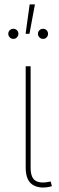

<svg xmlns="http://www.w3.org/2000/svg" viewBox="-20 -847 270 872"><path d="M207 1Q158.2 11.7 127.4 -8.5Q96.7 -28.8 96.7 -85.4V-545.9H119.1V-85.4Q119.1 -37.6 143.3 -25.1Q167.5 -12.7 206.1 -22Q209 -22.9 208 -22.7Q207 -22.5 210 -22.9L215.8 -1.5Q213.9 -1 211.7 -0.5Q209.5 0 207 1ZM175.3 -670.4Q166 -670.4 159.2 -677.2Q152.3 -684.1 152.3 -693.4Q152.3 -703.1 159.2 -709.7Q166 -716.3 175.3 -716.3Q185.1 -716.3 191.7 -709.7Q198.2 -703.1 198.2 -693.4Q198.2 -684.1 191.7 -677.2Q185.1 -670.4 175.3 -670.4ZM40.5 -670.4Q31.2 -670.4 24.4 -677.2Q17.6 -684.1 17.6 -693.4Q17.6 -703.1 24.4 -709.7Q31.2 -716.3 40.5 -716.3Q50.3 -716.3 56.9 -709.7Q63.5 -703.1 63.5 -693.4Q63.5 -684.1 56.9 -677.2Q50.3 -670.4 40.5 -670.4ZM96.2 -693.4 114.7 -827.1H138.7L113.8 -693.4Z"/></svg>

Font: Inter Thin
Style: Regular
Weight: 250
Designer: Rasmus Andersson
Foundry: rsms
Version: Version 4.001;git-66647c0bb